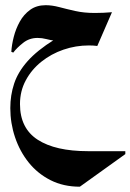

<svg xmlns="http://www.w3.org/2000/svg" viewBox="-20 -371 500 736"><path d="M286.1 344.7Q223.1 344.7 173.6 319.6Q124 294.4 89.8 251.7Q55.7 209 37.6 155Q19.5 101.1 19.5 43.5Q19.5 -6.3 34.2 -50.5Q48.8 -94.7 85.4 -136.2Q122.1 -177.7 188 -218.8L189 -215.3Q174.3 -216.8 157.7 -221.2Q141.1 -225.6 124 -225.6Q92.3 -225.6 68.4 -206.5Q44.4 -187.5 30.8 -169.4L23.4 -172.4Q24.9 -198.7 32.7 -229.5Q40.5 -260.3 55.7 -287.8Q70.8 -315.4 95.5 -333.3Q120.1 -351.1 155.3 -351.1Q179.2 -351.1 207 -343.8Q234.9 -336.4 268.3 -328.9Q301.8 -321.3 343.3 -321.3Q376.5 -321.3 409.2 -324.2L353 -194.8Q338.9 -196.8 320.8 -196.8Q270.5 -196.8 223.4 -180.7Q176.3 -164.6 138.7 -134.5Q101.1 -104.5 78.9 -63.2Q56.6 -22 56.6 27.8Q56.6 120.6 124.5 164.6Q192.4 208.5 317.4 208.5H460.4V219.7Z"/></svg>

Font: Lateef ExtraBold
Style: Regular
Weight: 800
Designer: SIL International
Foundry: SIL International
Version: Version 4.200